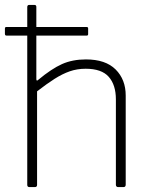

<svg xmlns="http://www.w3.org/2000/svg" viewBox="-20 -762 616 782"><path d="M100 0Q91 0 91 -9V-733Q91 -742 99 -742H120Q128 -742 128 -734V-440Q128 -435 130 -434Q132 -433 136 -437Q190 -482 232.5 -501Q275 -520 330 -520Q410 -520 451 -479Q492 -438 492 -373V-10Q492 0 483 0H461Q457 0 454.5 -2.5Q452 -5 452 -9V-357Q452 -416 423 -449Q394 -482 329 -482Q294 -482 264 -471.5Q234 -461 202.5 -441Q171 -421 131 -390V-9Q131 0 122 0ZM7 -617Q3 -617 1.5 -619Q0 -621 0 -625V-645Q0 -652 5 -652H333Q339 -652 339 -646V-623Q339 -617 333 -617Z"/></svg>

Font: Libre Franklin Thin
Style: Regular
Weight: 100
Designer: Pablo Impallari, Rodrigo Fuenzalida, Nhung Nguyen
Foundry: Impallari Type
Version: Version 3.000